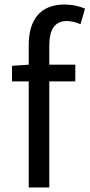

<svg xmlns="http://www.w3.org/2000/svg" viewBox="-20 -829 396 849"><path d="M356 -791C330 -802 298 -809 265 -809C157 -809 107 -740 107 -630V-543L33 -538V-469H107V0H198V-469H313V-543H198V-629C198 -699 223 -736 275 -736C294 -736 316 -731 336 -722Z"/></svg>

Font: Source Han Sans CN Regular
Style: Regular
Weight: 400
Designer: Ryoko NISHIZUKA (kana & ideographs); Paul D. Hunt (Latin, Greek & Cyrillic); Wenlong ZHANG (bopomofo); Sandoll Communica
Foundry: Adobe Systems Incorporated
Version: Version 1.004;PS 1.004;hotconv 1.0.82;makeotf.lib2.5.63406